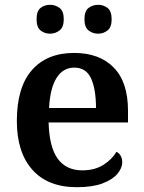

<svg xmlns="http://www.w3.org/2000/svg" viewBox="-20 -768 597 798"><path d="M299 10Q179 10 114.5 -62.5Q50 -135 50 -265Q50 -405 112.5 -476.5Q175 -548 288 -548Q393 -548 452.5 -487.5Q512 -427 512 -308V-259H182Q185 -155 220.5 -107.5Q256 -60 322 -60Q374 -60 410 -83Q446 -106 464 -137Q475 -132 481.5 -120.5Q488 -109 488 -94Q488 -69 467.5 -45Q447 -21 405.5 -5.5Q364 10 299 10ZM379 -319Q379 -397 358.5 -442Q338 -487 289 -487Q242 -487 215 -444Q188 -401 184 -319ZM388 -628Q365 -628 348 -641.5Q331 -655 331 -688Q331 -722 348 -735Q365 -748 388 -748Q410 -748 427 -735Q444 -722 444 -688Q444 -655 427 -641.5Q410 -628 388 -628ZM188 -628Q165 -628 148.5 -641.5Q132 -655 132 -688Q132 -722 148.5 -735Q165 -748 188 -748Q210 -748 227.5 -735Q245 -722 245 -688Q245 -655 227.5 -641.5Q210 -628 188 -628Z"/></svg>

Font: Noto Serif Armenian SemiBold
Style: Regular
Weight: 600
Version: Version 2.007